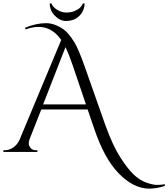

<svg xmlns="http://www.w3.org/2000/svg" viewBox="-30 -898 995 1135"><path d="M470 -878Q470 -850 456 -826Q442 -802 418 -788Q394 -774 359.5 -774Q325 -774 294.5 -805Q264 -836 264 -878H274Q282 -856 308 -840Q334 -824 361.5 -824Q389 -824 409 -832Q449 -848 460 -878ZM118 -734Q183 -761 243 -761Q293 -761 346 -724Q375 -704 411 -646Q435 -606 472 -501L594 -155Q636 -39 679.5 29.5Q723 98 759 132.5Q795 167 834 181Q873 195 898.5 195Q924 195 944 191L945 201Q897 217 851 217Q805 217 759 193.5Q713 170 673 128Q587 41 527 -137L488 -251H214L144 -73Q140 -61 140 -49Q140 -37 150.5 -23.5Q161 -10 182 -10H191V0H-10V-10H-1Q23 -10 46 -24.5Q69 -39 84 -68L332 -662Q278 -739 198 -739Q162 -739 121 -724ZM225 -281H478L399 -514Q376 -581 357 -619Z"/></svg>

Font: Cinzel Decorative
Style: Regular
Weight: 400
Designer: Natanael Gama
Version: Version 1.002;PS 001.002;hotconv 1.0.56;makeotf.lib2.0.21325